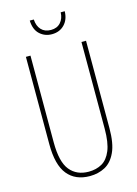

<svg xmlns="http://www.w3.org/2000/svg" viewBox="-134 -973 754 1055"><g transform="rotate(-15 243.0 -445.5)"><path d="M414 -217Q414 -130 391 -80.5Q368 -31 329.5 -10.5Q291 10 243 10Q161 10 116.5 -44.5Q72 -99 72 -217V-714H98V-221Q98 -109 136.5 -62Q175 -15 243 -15Q286 -15 318.5 -33.5Q351 -52 369.5 -97Q388 -142 388 -221V-714H414ZM343 -901Q342 -854 314.5 -825.5Q287 -797 243 -797Q203 -797 174.5 -823Q146 -849 144 -901H167Q169 -864 189 -842.5Q209 -821 244 -821Q279 -821 299 -843.5Q319 -866 320 -901Z"/></g></svg>

Font: Noto Sans Gujarati UI ExtraCondensed Thin
Style: Regular
Weight: 100
Width: 2
Designer: Jelle Bosma - Monotype Design Team, Universal Thirst
Foundry: Monotype Imaging Inc.
Version: Version 2.106; ttfautohint (v1.8.4.7-5d5b)